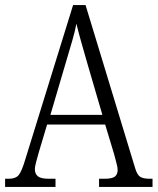

<svg xmlns="http://www.w3.org/2000/svg" viewBox="-20 -734 619 754"><path d="M0 0V-32H15Q41 -32 53 -46Q65 -60 79 -107L267 -714H316L510 -76Q518 -48 530 -40Q542 -32 569 -32H579V0H369V-32H390Q420 -32 431 -40.5Q442 -49 442 -67Q442 -77 437 -95Q432 -113 428 -129L393 -245H165L133 -138Q129 -123 123 -102Q117 -81 117 -69Q117 -51 129 -41.5Q141 -32 172 -32H198V0ZM178 -283H382L323 -485Q309 -533 298 -572.5Q287 -612 280 -641Q275 -613 264 -575Q253 -537 241 -497Z"/></svg>

Font: Noto Serif Condensed Light
Style: Regular
Weight: 300
Width: 3
Designer: Monotype Design Team
Foundry: Monotype Imaging Inc.
Version: Version 2.013